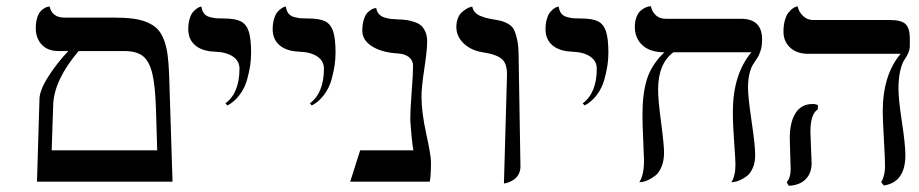

<svg xmlns="http://www.w3.org/2000/svg" viewBox="-20 -580 2933 613"><path d="M231 -417Q152.8 -324.7 149.9 -246.1L145 -100.1H481.9L478 -231Q475.6 -307.1 466.1 -345.9Q456.5 -384.8 436.3 -400.9Q416 -417 377 -417ZM98.1 0 106 -263.2Q106.4 -292 134.5 -335.9Q162.6 -379.9 198.2 -417H167Q132.3 -417 113.3 -437.5Q94.2 -458 94.2 -490.2Q94.2 -509.3 98.9 -523.7Q103.5 -538.1 109.9 -544.4Q116.2 -550.8 122.6 -554.4Q128.9 -558.1 133.8 -558.6L138.2 -559.1Q147 -523.9 185.1 -523.9H340.8Q378.4 -523.9 404.5 -520.5Q430.7 -517.1 450.9 -508.3Q471.2 -499.5 483.4 -486.6Q495.6 -473.6 503.7 -452.1Q511.7 -430.7 515.1 -404.8Q518.6 -378.9 520 -340.8L530.8 0Z M706.1 -243.2 699.7 -250Q744.6 -283.2 744.6 -360.8Q744.6 -385.3 723.9 -399.4Q703.1 -413.6 666 -415Q625.5 -416.5 603.3 -435.3Q581.1 -454.1 581.1 -486.8Q581.1 -505.4 585.4 -519.8Q589.8 -534.2 595.9 -541.3Q602.1 -548.3 608.2 -552.7Q614.3 -557.1 618.7 -558.1L623 -559.1Q625 -545.4 631.3 -537.1Q637.7 -528.8 649.7 -525.6Q661.6 -522.5 669.9 -521.7Q678.2 -521 693.8 -521Q730 -521 748 -512.2Q766.1 -503.4 773.9 -480.5Q781.7 -457.5 781.7 -411.1Q781.7 -391.6 778.8 -371.3Q775.9 -351.1 768.8 -325.4Q761.7 -299.8 745.4 -277.6Q729 -255.4 706.1 -243.2Z M975.6 -243.2 969.2 -250Q1014.2 -283.2 1014.2 -360.8Q1014.2 -385.3 993.4 -399.4Q972.7 -413.6 935.5 -415Q895 -416.5 872.8 -435.3Q850.6 -454.1 850.6 -486.8Q850.6 -505.4 855 -519.8Q859.4 -534.2 865.5 -541.3Q871.6 -548.3 877.7 -552.7Q883.8 -557.1 888.2 -558.1L892.6 -559.1Q894.5 -545.4 900.9 -537.1Q907.2 -528.8 919.2 -525.6Q931.2 -522.5 939.5 -521.7Q947.8 -521 963.4 -521Q999.5 -521 1017.6 -512.2Q1035.6 -503.4 1043.5 -480.5Q1051.3 -457.5 1051.3 -411.1Q1051.3 -391.6 1048.3 -371.3Q1045.4 -351.1 1038.3 -325.4Q1031.2 -299.8 1014.9 -277.6Q998.5 -255.4 975.6 -243.2Z M1325.7 -272Q1325.7 -222.2 1340.8 -153.1Q1356 -84 1356 -63Q1356 -19 1352.1 0H1098.1L1129.9 -100.1H1299.8Q1294.4 -130.9 1291 -181.2Q1290 -188 1290 -204.1Q1290 -230.5 1294.4 -287.8Q1298.8 -345.2 1298.8 -369.1Q1298.8 -387.2 1285.9 -397.5Q1272.9 -407.7 1252 -409.2Q1199.2 -412.1 1168 -431.9Q1136.7 -451.7 1136.7 -481.9Q1136.7 -502 1141.4 -516.8Q1146 -531.7 1152.3 -538.6Q1158.7 -545.4 1165.3 -549.3Q1171.9 -553.2 1176.3 -553.7L1181.2 -554.2Q1183.1 -542.5 1189.9 -534.9Q1196.8 -527.3 1208.3 -523.9Q1219.7 -520.5 1228.3 -519.5Q1236.8 -518.6 1251 -518.1Q1267.1 -517.6 1278.6 -515.9Q1290 -514.2 1303.2 -509.8Q1316.4 -505.4 1324.5 -498.3Q1332.5 -491.2 1338.1 -478.5Q1343.8 -465.8 1343.8 -448.2Q1343.8 -419.9 1334.7 -360.6Q1325.7 -301.3 1325.7 -272Z M1588.9 5.9 1598.6 -335.9Q1600.1 -376.5 1582.3 -391.6Q1564.5 -406.7 1521 -413.1Q1483.9 -418.9 1460.4 -441.4Q1437 -463.9 1437 -494.1Q1437 -509.8 1442.1 -522.2Q1447.3 -534.7 1454.8 -541.3Q1462.4 -547.9 1470 -552.2Q1477.5 -556.6 1482.4 -557.6L1487.8 -559.1Q1489.7 -548.8 1496.1 -541.3Q1502.4 -533.7 1513.4 -529.3Q1524.4 -524.9 1531.2 -522.9Q1538.1 -521 1549.8 -519Q1570.3 -515.6 1580.3 -513.2Q1590.3 -510.7 1602.8 -503.7Q1615.2 -496.6 1620.8 -485.4Q1626.5 -474.1 1630.9 -454.3Q1635.3 -434.6 1635.7 -405.8L1641.6 -50.8Q1642.1 -36.6 1636.7 -25.6Q1631.3 -14.6 1623.5 -8.8Q1615.7 -2.9 1607.9 0.5Q1600.1 3.9 1594.7 4.9Z M1846.7 -243.2 1840.3 -250Q1885.3 -283.2 1885.3 -360.8Q1885.3 -385.3 1864.5 -399.4Q1843.8 -413.6 1806.6 -415Q1766.1 -416.5 1743.9 -435.3Q1721.7 -454.1 1721.7 -486.8Q1721.7 -505.4 1726.1 -519.8Q1730.5 -534.2 1736.6 -541.3Q1742.7 -548.3 1748.8 -552.7Q1754.9 -557.1 1759.3 -558.1L1763.7 -559.1Q1765.6 -545.4 1772 -537.1Q1778.3 -528.8 1790.3 -525.6Q1802.2 -522.5 1810.5 -521.7Q1818.8 -521 1834.5 -521Q1870.6 -521 1888.7 -512.2Q1906.7 -503.4 1914.6 -480.5Q1922.4 -457.5 1922.4 -411.1Q1922.4 -391.6 1919.4 -371.3Q1916.5 -351.1 1909.4 -325.4Q1902.3 -299.8 1886 -277.6Q1869.6 -255.4 1846.7 -243.2Z M2368.2 -298.8Q2368.2 -270 2379.6 -192.9Q2391.1 -115.7 2391.1 -85Q2391.1 -61 2383.3 -43.5Q2375.5 -25.9 2364.3 -17.6Q2353 -9.3 2341.8 -4.4Q2330.6 0.5 2322.8 1L2314.9 2Q2328.1 -18.1 2328.1 -54.2Q2328.1 -70.8 2324 -125.5Q2319.8 -180.2 2319.8 -223.1Q2319.8 -341.8 2378.9 -413.1H2129.9Q2081.1 -377 2081.1 -293.9Q2081.1 -261.7 2090.6 -189.9Q2100.1 -118.2 2100.1 -92.8Q2100.1 -66.9 2092 -47.6Q2084 -28.3 2072.3 -19.3Q2060.5 -10.3 2048.8 -4.9Q2037.1 0.5 2028.8 1L2021 2Q2036.1 -20.5 2036.1 -67.9Q2036.1 -79.1 2033.7 -130.6Q2031.2 -182.1 2031.2 -214.8Q2031.2 -281.7 2045.7 -327.6Q2060.1 -373.5 2101.1 -413.1Q2055.7 -413.1 2031.2 -435.5Q2006.8 -458 2006.8 -494.1Q2006.8 -512.2 2012.2 -525.6Q2017.6 -539.1 2024.9 -545.4Q2032.2 -551.8 2039.8 -555.4Q2047.4 -559.1 2052.7 -559.6L2058.1 -560.1Q2062 -542 2074.2 -531Q2086.4 -520 2106 -520H2346.2Q2413.1 -520 2413.1 -454.1Q2413.1 -433.1 2408.4 -418.5Q2403.8 -403.8 2397.2 -394Q2390.6 -384.3 2384 -373.8Q2377.4 -363.3 2372.8 -344.5Q2368.2 -325.7 2368.2 -298.8Z M2567.4 -159.2Q2567.4 -149.4 2569.3 -108.4Q2571.3 -67.4 2571.3 -58.1Q2571.3 -27.8 2552.7 -8.3Q2534.2 11.2 2498.5 13.2L2491.7 2Q2504.4 -12.2 2504.4 -41Q2504.4 -49.8 2502.9 -89.1Q2501.5 -128.4 2501.5 -138.2Q2501.5 -189.9 2520 -219Q2538.6 -248 2574.7 -248Q2585 -248 2591.3 -244.1V-231Q2567.4 -216.3 2567.4 -159.2ZM2848.6 -295.9Q2848.6 -262.7 2859.6 -190.4Q2870.6 -118.2 2870.6 -85Q2870.6 2 2801.8 12.2L2793.5 2Q2805.7 -20 2805.7 -48.8Q2805.7 -69.8 2802 -136Q2798.3 -202.1 2798.3 -223.1Q2798.3 -340.8 2855.5 -408.2H2560.5Q2523.9 -408.2 2502.7 -428Q2481.4 -447.8 2481.4 -479Q2481.4 -500 2486.1 -515.9Q2490.7 -531.7 2497.3 -539.8Q2503.9 -547.9 2510.5 -552.7Q2517.1 -557.6 2522 -558.6L2526.4 -560.1Q2530.3 -542 2543.9 -529.1Q2557.6 -516.1 2575.7 -516.1H2821.3Q2858.9 -516.1 2871.8 -502.4Q2884.8 -488.8 2884.8 -458V-434.1Q2884.8 -421.4 2879.2 -409.4Q2873.5 -397.5 2866.7 -387.7Q2859.9 -377.9 2854.2 -354Q2848.6 -330.1 2848.6 -295.9Z"/></svg>

Font: Linear Smooth
Style: Regular
Weight: 400
Designer: Philipp H. Poll, Flanker
Foundry: Philipp H. Poll, reworked by Flanker
Version: Version 1.061 | FøM Fix